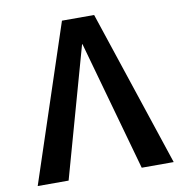

<svg xmlns="http://www.w3.org/2000/svg" viewBox="-81 -807 847 884"><g transform="rotate(-10 342.0 -365.0)"><path d="M510.7 0 340.8 -607.4H338.9L168.9 0H24.4L266.6 -730.5H417L660.2 0Z"/></g></svg>

Font: Mgen+ 1c bold
Style: Bold
Weight: 700
Designer: [Source Han Sans]
Ryoko NISHIZUKA  (kana & ideographs); Paul D. Hunt (Latin, Greek & Cyrillic); Wenlong ZHANG  (bopomofo
Version: Version 1.059.20150602